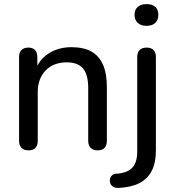

<svg xmlns="http://www.w3.org/2000/svg" viewBox="-20 -726 853 936"><path d="M118 7Q97 7 85 -5Q73 -17 73 -40V-448Q73 -471 85 -482.5Q97 -494 118 -494Q139 -494 150.5 -482.5Q162 -471 162 -448V-366L151 -381Q172 -438 219.5 -467Q267 -496 328 -496Q387 -496 425 -475Q463 -454 482 -411Q501 -368 501 -302V-40Q501 -17 489.5 -5Q478 7 456 7Q434 7 422 -5Q410 -17 410 -40V-297Q410 -362 385 -392Q360 -422 305 -422Q241 -422 202.5 -382.5Q164 -343 164 -276V-40Q164 7 118 7ZM560 190Q544 191 533 185Q522 179 518 168.5Q514 158 516 147.5Q518 137 525.5 129.5Q533 122 546 121Q599 118 624 92.5Q649 67 649 13V-448Q649 -471 661 -482.5Q673 -494 695 -494Q716 -494 728 -482.5Q740 -471 740 -448V6Q740 68 719.5 107.5Q699 147 659 167Q619 187 560 190ZM694 -600Q667 -600 651.5 -614.5Q636 -629 636 -653Q636 -679 651.5 -692.5Q667 -706 694 -706Q722 -706 737 -692.5Q752 -679 752 -653Q752 -629 737 -614.5Q722 -600 694 -600Z"/></svg>

Font: Nunito ExtraLight Medium
Style: Regular
Weight: 500
Version: Version 3.602